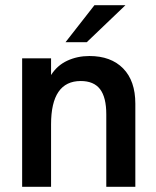

<svg xmlns="http://www.w3.org/2000/svg" viewBox="-20 -717 598 737"><path d="M65 0V-493H176V-429Q199.5 -466 238.2 -484Q277 -502 323 -502Q406 -502 452.8 -454.2Q499.5 -406.5 499.5 -319V0H388V-278Q388 -343.5 364 -374.8Q340 -406 290 -406Q176 -406 176 -239.5V0ZM231.5 -555 342.5 -697H461.5L313 -555Z"/></svg>

Font: HK Grotesk SemiBold
Style: Regular
Weight: 600
Designer: Alfredo Marco Pradil
Foundry: Hanken Design Co.
Version: Version 3.001;FEAKit 1.0